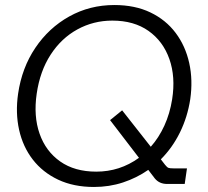

<svg xmlns="http://www.w3.org/2000/svg" viewBox="-20 -732 829 764"><path d="M354 12Q273 12 211.5 -17Q150 -46 110.5 -97Q71 -148 56 -215.5Q41 -283 52 -359Q67 -462 120.5 -541.5Q174 -621 255.5 -666.5Q337 -712 435 -712Q517 -712 578.5 -682.5Q640 -653 679 -601Q718 -549 733 -481Q748 -413 737 -337Q726 -266 696 -205Q666 -144 620 -98L637 -76Q645 -66 650.5 -64Q656 -62 671 -62H724L715 0H645Q614 0 596 -22L570 -56Q524 -24 469.5 -6Q415 12 354 12ZM363 -49Q457 -49 533 -104L418 -254L466 -293L580 -148Q612 -184 634 -232Q656 -280 665 -337Q679 -426 654 -497Q629 -568 571 -609Q513 -650 427 -650Q352 -650 288 -615Q224 -580 181.5 -514.5Q139 -449 126 -359Q113 -270 137.5 -200Q162 -130 219.5 -89.5Q277 -49 363 -49Z"/></svg>

Font: Host Grotesk Light
Style: Italic
Weight: 300
Italic angle: -8°
Designer: Doğukan Karapınar based on Poppins by Indian Type Foundry, Jonny Pinhorn
Foundry: Element Type
Version: Version 1.001; ttfautohint (v1.8.4.7-5d5b)